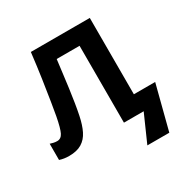

<svg xmlns="http://www.w3.org/2000/svg" viewBox="-202 -889 1241 1272"><g transform="rotate(-30 419.0 -253.0)"><path d="M655 -130H818L731 208H563L655 0H504V-588H329Q323 -542 316.5 -488Q310 -434 302.5 -378.5Q295 -323 287 -273.5Q279 -224 271 -186Q258 -123 236.5 -79.5Q215 -36 177.5 -13Q140 10 80 10Q41 10 8 -1V-125Q21 -121 33.5 -118Q46 -115 61 -115Q90 -115 105.5 -145.5Q121 -176 137 -260Q143 -292 154 -360Q165 -428 178.5 -519.5Q192 -611 204 -714H655Z"/></g></svg>

Font: Noto IKEA Arabic
Style: Bold
Weight: 700
Designer: Monotype Design Team
Foundry: Monotype Imaging Inc.
Version: Version 1.200